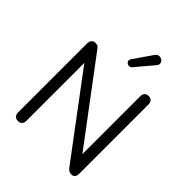

<svg xmlns="http://www.w3.org/2000/svg" viewBox="-256 -1095 1253 1253"><g transform="rotate(45 370.0 -469.0)"><path d="M126 7Q107 7 97 -3.5Q87 -14 87 -34V-670Q87 -690 97 -701Q107 -712 123 -712Q139 -712 146.5 -706.5Q154 -701 164 -687L600 -106H576V-672Q576 -691 586 -701.5Q596 -712 615 -712Q633 -712 642.5 -701.5Q652 -691 652 -672V-33Q652 -14 643.5 -3.5Q635 7 619 7Q604 7 595 1Q586 -5 576 -18L141 -599H164V-34Q164 -14 154 -3.5Q144 7 126 7ZM405 -769Q397 -760 386.5 -759.5Q376 -759 368 -764.5Q360 -770 357.5 -779Q355 -788 362 -799L451 -928Q460 -941 471 -944Q482 -947 493 -943.5Q504 -940 510.5 -932Q517 -924 517.5 -913.5Q518 -903 509 -892Z"/></g></svg>

Font: Nunito
Style: Regular
Weight: 400
Designer: Vernon Adams
Foundry: Vernon Adams
Version: Version 3.602